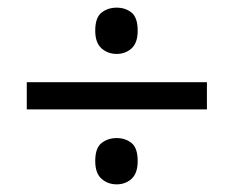

<svg xmlns="http://www.w3.org/2000/svg" viewBox="-20 -603 612 502"><path d="M285 -462Q262 -462 245.5 -476.5Q229 -491 229 -523Q229 -557 245.5 -570Q262 -583 285 -583Q308 -583 324 -570Q340 -557 340 -523Q340 -491 324 -476.5Q308 -462 285 -462ZM50 -317V-388H521V-317ZM285 -121Q262 -121 245.5 -135.5Q229 -150 229 -182Q229 -216 245.5 -229Q262 -242 285 -242Q308 -242 324 -229Q340 -216 340 -182Q340 -150 324 -135.5Q308 -121 285 -121Z"/></svg>

Font: Noto Sans Pau Cin Hau
Style: Regular
Weight: 400
Designer: Monotype Design Team
Foundry: Monotype Imaging Inc.
Version: Version 2.002; ttfautohint (v1.8.4.7-5d5b)